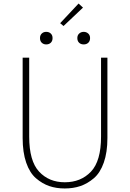

<svg xmlns="http://www.w3.org/2000/svg" viewBox="-20 -1052 734 1085"><path d="M108 -272V-726H145V-280Q145 -142 201 -82Q257 -22 346 -22Q437 -22 494 -82Q551 -142 551 -280V-726H587V-272Q587 -191 566.5 -133Q546 -75 510 -44.5Q474 -14 434 -0.5Q394 13 346 13Q298 13 258.5 -0.5Q219 -14 183.5 -44.5Q148 -75 128 -133Q108 -191 108 -272ZM241 -801Q226 -801 216 -810.5Q206 -820 206 -837Q206 -853 216 -862.5Q226 -872 241 -872Q257 -872 267 -862.5Q277 -853 277 -837Q277 -820 267 -810.5Q257 -801 241 -801ZM320 -921 424 -1032 449 -1009 339 -905ZM417 -837Q417 -853 427.5 -862.5Q438 -872 453 -872Q468 -872 478.5 -862.5Q489 -853 489 -837Q489 -820 479 -810.5Q469 -801 453 -801Q437 -801 427 -810.5Q417 -820 417 -837Z"/></svg>

Font: Noto Sans Korean Thin
Style: Regular
Weight: 250
Designer: Ryoko NISHIZUKA  (kana & ideographs); Paul D. Hunt (Latin, Greek & Cyrillic); Wenlong ZHANG  (bopomofo); Sandoll Communi
Foundry: Adobe Systems Incorporated
Version: Version 1.0001;PS 1;hotconv 1.0.78;makeotf.lib2.5.61930